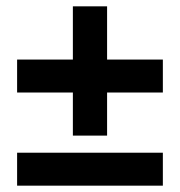

<svg xmlns="http://www.w3.org/2000/svg" viewBox="-20 -586 568 606"><path d="M210 -158V-294H34V-398H210V-566H318V-398H494V-294H318V-158ZM34 0V-104H494V0Z"/></svg>

Font: hySource Sans Pro
Style: Bold
Weight: 700
Designer: Paul D. Hunt
Foundry: Adobe Systems Incorporated
Version: Version 2.021;PS 2.000;hotconv 1.0.86;makeotf.lib2.5.63406